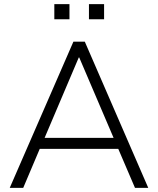

<svg xmlns="http://www.w3.org/2000/svg" viewBox="-20 -906 762 926"><path d="M27 0 334 -705H389L695 0H631L544 -203L577 -188H144L178 -203L92 0ZM360 -629 190 -229 167 -241H554L533 -229L362 -629ZM409 -813V-886H482V-813ZM242 -813V-886H315V-813Z"/></svg>

Font: Nunito Sans 12pt Light
Style: Regular
Weight: 300
Designer: Vernon Adams
Foundry: Vernon Adams
Version: Version 3.101;gftools[0.9.27]